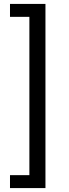

<svg xmlns="http://www.w3.org/2000/svg" viewBox="-20 -800 353 980"><path d="M212 -780H31V-714H130V94H31V160H212Z"/></svg>

Font: Resamitz
Style: Bold
Weight: 700
Designer: gluk
Foundry: gluk
Version: Version 0.047